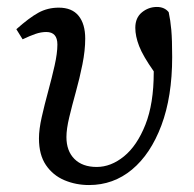

<svg xmlns="http://www.w3.org/2000/svg" viewBox="-20 -519 558 552"><path d="M236 13Q198 13 165 -1Q132 -15 112 -44.5Q92 -74 92 -121Q92 -147 100 -182.5Q108 -218 118.5 -256.5Q129 -295 137 -330.5Q145 -366 145 -391Q145 -427 113 -427Q98 -427 82 -421.5Q66 -416 45 -406L27 -435Q64 -468 90.5 -482.5Q117 -497 149 -497Q187 -497 206 -473.5Q225 -450 225 -408Q225 -374 217 -334Q209 -294 198 -254.5Q187 -215 179 -181.5Q171 -148 171 -125Q171 -85 194 -62Q217 -39 258 -39Q299 -39 336.5 -69.5Q374 -100 398 -160.5Q422 -221 422 -311V-314Q391 -358 380 -386.5Q369 -415 369 -439Q369 -468 388 -483.5Q407 -499 431 -499Q453 -499 465 -484Q470 -461 472.5 -433Q475 -405 475 -355Q475 -241 444 -158.5Q413 -76 359.5 -31.5Q306 13 236 13Z"/></svg>

Font: Source Serif 4 SmText
Style: Italic
Weight: 400
Italic angle: -12°
Designer: Frank Grießhammer
Foundry: Adobe
Version: Version 4.005;hotconv 1.1.0;makeotfexe 2.6.0